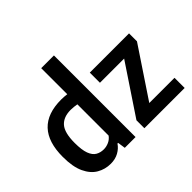

<svg xmlns="http://www.w3.org/2000/svg" viewBox="-171 -1071 1344 1344"><g transform="rotate(-45 501.0 -399.0)"><path d="M239 10Q184 10 137.5 -17Q91 -44 63 -103.8Q35 -163.5 35 -261.5Q35 -554 311.5 -554Q325.5 -554 340 -552.8Q354.5 -551.5 367.5 -550V-808H493.5V0H387L378.5 -57.5H372Q352 -27.5 318.2 -8.8Q284.5 10 239 10ZM276 -96Q301.5 -96 326.2 -107Q351 -118 367.5 -140.5V-450Q355 -452.5 338.2 -454.2Q321.5 -456 307 -456Q236 -456 199.5 -414.8Q163 -373.5 163 -272.5Q163 -202 177.5 -163.8Q192 -125.5 217.5 -110.8Q243 -96 276 -96ZM581 0V-78.5L825.5 -445H586V-545.5H974.5V-467L730 -100.5H979.5V0Z"/></g></svg>

Font: Encode Sans SemiCondensed SemiCondensed SemiBold
Style: Regular
Weight: 600
Width: 4
Designer: Multiple Designers
Foundry: Impallari Type
Version: Version 3.000; ttfautohint (v1.8.3) -l 8 -r 50 -G 200 -x 14 